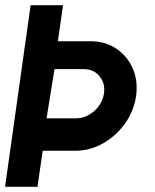

<svg xmlns="http://www.w3.org/2000/svg" viewBox="-30 -720 596 740"><path d="M-10.5 0 88 -700H213L193 -561H319.5Q376.5 -561 418.8 -532.2Q461 -503.5 481.8 -455.8Q502.5 -408 494.5 -350Q486 -291.5 451.5 -243.5Q417 -195.5 366.5 -167.2Q316 -139 261 -139H134.5L114.5 0ZM149.5 -264H262.5Q301 -264 332.5 -291.5Q364 -319 370.5 -358.5Q376.5 -398.5 353.8 -426Q331 -453.5 293 -453.5H180Z"/></svg>

Font: Urbanist
Style: Bold Italic
Weight: 700
Italic angle: -8°
Designer: Corey Hu
Foundry: Corey Hu
Version: Version 1.330; ttfautohint (v1.8.4.7-5d5b)